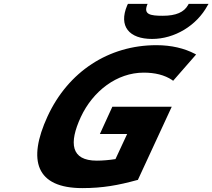

<svg xmlns="http://www.w3.org/2000/svg" viewBox="-20 -956 1091 986"><path d="M718 -583C776 -583 825 -571 864 -545L869 -541L987 -676L982 -679C927 -708 860 -724 783 -724C538 -724 330 -588 224 -358C120 -132 165 10 403 10C508 10 588 -5 683 -31L688 -32L862 -408H557L493 -268H633L573 -139C541 -134 507 -131 477 -131C344 -131 333 -221 395 -355C457 -488 580 -583 718 -583ZM738 -936H637L633 -928C588 -821 643 -756 761 -756C876 -756 990 -824 1046 -928L1051 -936H949L945 -929C925 -894 885 -875 816 -875C751 -875 718 -882 735 -929Z"/></svg>

Font: Passageway
Style: BdSuIt
Weight: 700
Foundry: Ascender Corporation
Version: Version 1.11